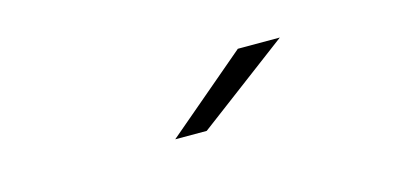

<svg xmlns="http://www.w3.org/2000/svg" viewBox="-30 -825 659 318"><g transform="rotate(-15 300.0 -666.0)"><path d="M382 -725H454L297 -607H243Z"/></g></svg>

Font: Idrija Light
Style: Regular
Weight: 300
Designer: Julieta Ulanovsky
Foundry: Julieta Ulanovsky
Version: Version 7.200